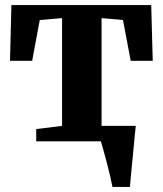

<svg xmlns="http://www.w3.org/2000/svg" viewBox="-20 -558 642 758"><path d="M424 180Q421 163.5 415 137.8Q409 112 401.8 84.5Q394.5 57 388 33.8Q381.5 10.5 378 -1L347.5 -61H516Q514 -45.5 511.8 -20.8Q509.5 4 506.8 33Q504 62 501.2 90.5Q498.5 119 496.2 142.5Q494 166 493 180ZM123 0V-48.5L225 -61V-486.5L137 -479L107 -318H19.5L25 -538H577L583 -318H496L465.5 -479L381 -486.5V-61L486 -48.5V0Z"/></svg>

Font: Merriweather 60pt ExtraBold
Style: Regular
Weight: 800
Version: Version 2.100